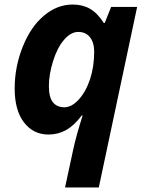

<svg xmlns="http://www.w3.org/2000/svg" viewBox="-20 -576 634 836"><path d="M190.9 9.8Q125 9.8 84.5 -43Q43.9 -95.7 43.9 -190.4Q43.9 -285.2 79.1 -372.8Q114.3 -460.4 171.4 -507.8Q228.5 -556.2 296.9 -556.2Q339.8 -556.2 372.1 -537.6Q404.3 -519 432.1 -476.1H436L463.9 -545.9H577.1L410.2 240.2H263.2L298.8 75.2Q311.5 15.6 339.8 -73.2H335.9Q301.8 -28.3 267.1 -9.3Q232.4 9.8 190.9 9.8ZM390.1 -351.1Q390.1 -390.6 371.8 -413.8Q353.5 -437 320.8 -437Q288.1 -437 258.5 -402.3Q229 -367.7 210.9 -309.3Q192.9 -251 192.9 -201.7Q192.9 -152.3 210.4 -130.6Q228 -108.9 260.3 -108.9Q292.5 -108.9 323.5 -143.3Q354.5 -177.7 372.3 -231.9Q390.1 -286.1 390.1 -351.1Z"/></svg>

Font: Open Sans Hebrew
Style: Bold Italic
Weight: 700
Italic angle: -12°
Foundry: Ascender Corporation, Yanek Iontef
Version: Version 2.001;PS 002.001;hotconv 1.0.70;makeotf.lib2.5.58329